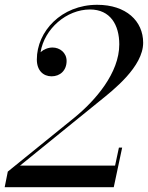

<svg xmlns="http://www.w3.org/2000/svg" viewBox="-30 -780 617 800"><path d="M444 0 479 -165H465.5L449.5 -90H53.5L384 -358C442.5 -405 566.5 -502 566.5 -602C566.5 -692 496 -760 375 -760C225.5 -760 123.5 -649 123.5 -532C123.5 -486.5 150 -462 185 -462C220 -462 247.5 -486 247.5 -526C247.5 -561 218.5 -582 189 -582C170 -582 151.5 -574 139 -562.5C155 -660.5 247.5 -740.5 345 -740.5C429.5 -740.5 467 -676.5 467 -595C467 -476 368 -361.5 279 -289L2.5 -65L-10.5 0Z"/></svg>

Font: Bodoni* 16pt
Style: Italic
Weight: 400
Italic angle: -13°
Version: Version 2.3